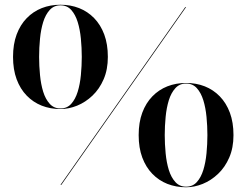

<svg xmlns="http://www.w3.org/2000/svg" viewBox="-20 -780 1040 810"><path d="M235 0 761.5 -750H765L238.5 0ZM235 -320Q192.5 -320 156.2 -334.2Q120 -348.5 92.8 -376.5Q65.5 -404.5 50.2 -445.5Q35 -486.5 35 -540Q35 -593.5 50.2 -634.5Q65.5 -675.5 92.8 -703.5Q120 -731.5 156.2 -745.8Q192.5 -760 235 -760Q277.5 -760 313.8 -745.8Q350 -731.5 377.2 -703.5Q404.5 -675.5 419.8 -634.5Q435 -593.5 435 -540Q435 -486.5 417.2 -445.5Q399.5 -404.5 370 -376.5Q340.5 -348.5 305.2 -334.2Q270 -320 235 -320ZM235 -322.5Q263 -322.5 280.5 -342Q298 -361.5 307.8 -393Q317.5 -424.5 321.2 -463.2Q325 -502 325 -540Q325 -578.5 321.2 -617Q317.5 -655.5 307.8 -687Q298 -718.5 280.5 -738Q263 -757.5 235 -757.5Q207.5 -757.5 189.8 -738Q172 -718.5 162.2 -687Q152.5 -655.5 148.8 -617Q145 -578.5 145 -540Q145 -502 148.8 -463.2Q152.5 -424.5 162.2 -393Q172 -361.5 189.8 -342Q207.5 -322.5 235 -322.5ZM765 10Q722.5 10 686.2 -4.2Q650 -18.5 622.8 -46.5Q595.5 -74.5 580.2 -115.5Q565 -156.5 565 -210Q565 -263.5 580.2 -304.5Q595.5 -345.5 622.8 -373.5Q650 -401.5 686.2 -415.8Q722.5 -430 765 -430Q807.5 -430 843.8 -415.8Q880 -401.5 907.2 -373.5Q934.5 -345.5 949.8 -304.5Q965 -263.5 965 -210Q965 -156.5 947.2 -115.5Q929.5 -74.5 900 -46.5Q870.5 -18.5 835.2 -4.2Q800 10 765 10ZM765 7.5Q793 7.5 810.5 -12Q828 -31.5 837.8 -63Q847.5 -94.5 851.2 -133.2Q855 -172 855 -210Q855 -248.5 851.2 -287Q847.5 -325.5 837.8 -357Q828 -388.5 810.5 -408Q793 -427.5 765 -427.5Q737.5 -427.5 719.8 -408Q702 -388.5 692.2 -357Q682.5 -325.5 678.8 -287Q675 -248.5 675 -210Q675 -172 678.8 -133.2Q682.5 -94.5 692.2 -63Q702 -31.5 719.8 -12Q737.5 7.5 765 7.5Z"/></svg>

Font: Bodoni Moda 72pt
Style: Regular
Weight: 400
Designer: Owen Earl
Foundry: indestructible type
Version: Version 2.005